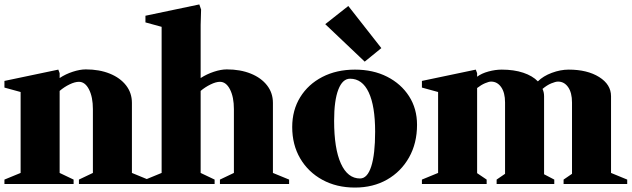

<svg xmlns="http://www.w3.org/2000/svg" viewBox="-20 -830 2849 866"><path d="M0 0V-20L73 -50V-415L0 -435V-465L243 -516L249 -500V-478Q276 -496 308.5 -506.5Q341 -517 367 -517Q428 -517 475 -498Q522 -479 548.5 -445Q575 -411 575 -366V-50L648 -20V0H336V-20L399 -50V-338Q399 -392 381.5 -426.5Q364 -461 336 -461Q318 -461 294 -449.5Q270 -438 249 -420V-50L312 -20V0Z M636 0V-20L709 -50V-709L636 -729V-759L879 -810L887 -787L885 -718V-478Q913 -496 945 -506.5Q977 -517 1003 -517Q1064 -517 1111 -498Q1158 -479 1184.5 -445Q1211 -411 1211 -366V-50L1284 -20V0H972V-20L1035 -50V-338Q1035 -392 1017.5 -426.5Q1000 -461 972 -461Q954 -461 929.5 -449Q905 -437 885 -420V-50L948 -20V0Z M1581 16Q1498 16 1434 -19Q1370 -54 1334 -115.5Q1298 -177 1298 -257Q1298 -333 1334 -391.5Q1370 -450 1434 -483Q1498 -516 1581 -516Q1663 -516 1726 -484Q1789 -452 1825 -396Q1861 -340 1861 -267Q1861 -184 1825 -120Q1789 -56 1726 -20Q1663 16 1581 16ZM1604 -25Q1637 -25 1654.5 -79.5Q1672 -134 1672 -236Q1672 -352 1643 -413.5Q1614 -475 1559 -475Q1525 -475 1506 -426Q1487 -377 1487 -285Q1487 -160 1517.5 -92.5Q1548 -25 1604 -25ZM1625 -552 1447 -721 1551 -803 1700 -613Z M1883 0V-20L1956 -50V-415L1883 -435V-465L2126 -516L2132 -500V-484Q2152 -499 2183 -507.5Q2214 -516 2243 -516Q2298 -516 2340 -502Q2382 -488 2406 -463Q2430 -487 2469 -501.5Q2508 -516 2545 -516Q2629 -516 2682.5 -482.5Q2736 -449 2736 -396V-50L2809 -20V0H2522V-20L2560 -46V-368Q2560 -412 2542.5 -437Q2525 -462 2497 -462Q2486 -462 2466.5 -454Q2447 -446 2427 -429Q2434 -414 2434 -396V-44L2480 -20V0H2220V-20L2258 -46V-368Q2258 -412 2240.5 -437Q2223 -462 2195 -462Q2185 -462 2167.5 -454.5Q2150 -447 2132 -433V-49L2175 -20V0Z"/></svg>

Font: Wittgenstein Black
Style: Regular
Weight: 900
Designer: Jörg Drees
Foundry: Jörg Drees
Version: Version 1.303; ttfautohint (v1.8.4.7-5d5b)